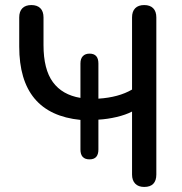

<svg xmlns="http://www.w3.org/2000/svg" viewBox="-20 -732 721 759"><path d="M502 -42V-291Q477 -278 441 -269.5Q405 -261 369 -259V-141Q369 -102 334 -102Q298 -102 298 -141V-258Q56 -282 56 -548V-663Q56 -687 68.5 -699.5Q81 -712 104 -712Q127 -712 139.5 -699.5Q152 -687 152 -663V-554Q152 -458 189 -407.5Q226 -357 298 -345V-481Q298 -500 307.5 -510Q317 -520 334 -520Q369 -520 369 -481V-342Q449 -347 502 -378V-663Q502 -687 514.5 -699.5Q527 -712 550 -712Q573 -712 585.5 -699.5Q598 -687 598 -663V-42Q598 -18 586 -5.5Q574 7 550 7Q527 7 514.5 -6Q502 -19 502 -42Z"/></svg>

Font: SN Pro
Style: Regular
Weight: 400
Designer: Tobias Whetton
Foundry: Supernotes
Version: Version 1.003